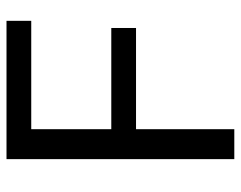

<svg xmlns="http://www.w3.org/2000/svg" viewBox="-95 -645 740 590"><g transform="rotate(-90 275.0 -350.0)"><path d="M81 -700H506V-624H173V-378H484V-302H173V0H81Z"/></g></svg>

Font: Sarabun
Style: Regular
Weight: 400
Designer: Suppakit Chalermlarp | Katatrad Co.,Ltd.
Foundry: Cadson Demak Co.,Ltd.
Version: Version 1.000; ttfautohint (v1.6)